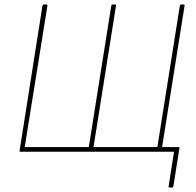

<svg xmlns="http://www.w3.org/2000/svg" viewBox="-20 -675 874 854"><path d="M734 159Q729 159 730 154L754 0H71Q66 0 67 -4L169 -650Q170 -655 175 -655H186Q192 -655 191 -650L90 -21H375L475 -650Q476 -655 480 -655H491Q497 -655 496 -650L396 -21H680L780 -650Q781 -655 785 -655H797Q802 -655 801 -650L701 -21H773Q779 -21 778 -15L751 154Q750 159 745 159Z"/></svg>

Font: Sofia Sans Semi Condensed Thin
Style: Italic
Weight: 250
Italic angle: -9°
Version: Version 4.100